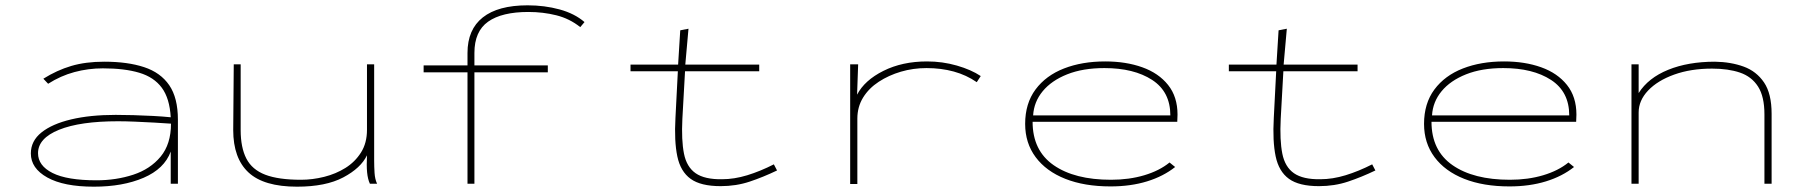

<svg xmlns="http://www.w3.org/2000/svg" viewBox="-20 -691 6790 722"><path d="M333 11Q220 11 158 -23.5Q96 -58 96 -114Q96 -161 136 -193Q176 -225 247.5 -242Q319 -259 415 -259Q445 -259 482 -258Q519 -257 556 -255Q593 -253 622 -250Q618 -321 588.5 -361Q559 -401 503.5 -417.5Q448 -434 367 -434Q312 -434 260 -420Q208 -406 161 -376L143 -395Q194 -427 248 -443Q302 -459 372 -459Q460 -459 522 -438.5Q584 -418 616.5 -370.5Q649 -323 649 -241V0H622V-121Q598 -56 520 -22.5Q442 11 333 11ZM123 -115Q123 -68 177.5 -40.5Q232 -13 343 -13Q417 -13 481 -34Q545 -55 584 -102Q623 -149 623 -226Q596 -228 560 -230Q524 -232 488 -233.5Q452 -235 424 -235Q281 -235 202 -203Q123 -171 123 -115Z M1097 11Q972 11 914.5 -42.5Q857 -96 857 -202L859 -449H885V-202Q885 -136 906.5 -94.5Q928 -53 977.5 -34Q1027 -15 1112 -15Q1155 -15 1199 -26Q1243 -37 1279 -59.5Q1315 -82 1337.5 -117.5Q1360 -153 1360 -203V-449H1387V-87Q1387 -64 1388.5 -40.5Q1390 -17 1398 0H1371Q1363 -17 1360.5 -42.5Q1358 -68 1360 -107Q1337 -59 1271 -24Q1205 11 1097 11Z M1738 0V-419H1573V-445H1738V-492Q1738 -580 1795.5 -625.5Q1853 -671 1964 -671Q2028 -671 2084.5 -655.5Q2141 -640 2178 -608L2162 -589Q2122 -621 2072 -633.5Q2022 -646 1967 -646Q1867 -646 1815.5 -609.5Q1764 -573 1764 -492V-445H2040V-419H1764V0Z M2351 -423V-448H2530L2538 -577L2569 -583L2557 -448H2835V-423H2556L2546 -244Q2542 -164 2552 -113.5Q2562 -63 2596 -39.5Q2630 -16 2695 -17Q2741 -17 2790 -32Q2839 -47 2890 -73L2902 -50Q2850 -25 2799 -8Q2748 9 2690 9Q2615 9 2577 -18.5Q2539 -46 2527 -103Q2515 -160 2520 -248L2529 -423Z M3177 1V-449H3207L3203 -335Q3231 -389 3302 -424.5Q3373 -460 3466 -460Q3524 -460 3578 -444.5Q3632 -429 3668 -405L3653 -382Q3614 -409 3566.5 -422Q3519 -435 3464 -435Q3414 -435 3368 -421.5Q3322 -408 3284.5 -383.5Q3247 -359 3225.5 -324Q3204 -289 3204 -245V1Z M4156 10Q4058 10 3986 -18.5Q3914 -47 3874.5 -100Q3835 -153 3835 -225Q3835 -302 3874 -354.5Q3913 -407 3981 -433.5Q4049 -460 4136 -460Q4214 -460 4275.5 -438Q4337 -416 4372.5 -371.5Q4408 -327 4408 -260Q4408 -251 4407.5 -246Q4407 -241 4407 -233H3863Q3863 -125 3942 -70Q4021 -15 4158 -15Q4226 -15 4283 -32Q4340 -49 4378 -80L4399 -63Q4355 -28 4293.5 -9Q4232 10 4156 10ZM3865 -257H4381Q4381 -346 4312.5 -390.5Q4244 -435 4133 -435Q4052 -435 3993 -411.5Q3934 -388 3901 -348Q3868 -308 3865 -257Z M4601 -423V-448H4780L4788 -577L4819 -583L4807 -448H5085V-423H4806L4796 -244Q4792 -164 4802 -113.5Q4812 -63 4846 -39.5Q4880 -16 4945 -17Q4991 -17 5040 -32Q5089 -47 5140 -73L5152 -50Q5100 -25 5049 -8Q4998 9 4940 9Q4865 9 4827 -18.5Q4789 -46 4777 -103Q4765 -160 4770 -248L4779 -423Z M5656 10Q5558 10 5486 -18.5Q5414 -47 5374.5 -100Q5335 -153 5335 -225Q5335 -302 5374 -354.5Q5413 -407 5481 -433.5Q5549 -460 5636 -460Q5714 -460 5775.5 -438Q5837 -416 5872.5 -371.5Q5908 -327 5908 -260Q5908 -251 5907.5 -246Q5907 -241 5907 -233H5363Q5363 -125 5442 -70Q5521 -15 5658 -15Q5726 -15 5783 -32Q5840 -49 5878 -80L5899 -63Q5855 -28 5793.5 -9Q5732 10 5656 10ZM5365 -257H5881Q5881 -346 5812.5 -390.5Q5744 -435 5633 -435Q5552 -435 5493 -411.5Q5434 -388 5401 -348Q5368 -308 5365 -257Z M6115 0V-449H6142V-341Q6178 -398 6253 -428.5Q6328 -459 6429 -459Q6489 -458 6537 -440.5Q6585 -423 6613.5 -381Q6642 -339 6642 -263V0H6615V-261Q6615 -328 6591 -365.5Q6567 -403 6523 -418Q6479 -433 6418 -433Q6338 -433 6275.5 -410.5Q6213 -388 6177.5 -350.5Q6142 -313 6142 -268V0Z"/></svg>

Font: Inconsolata ExtraExpanded ExtraLight
Style: Regular
Weight: 200
Width: 8
Monospace: yes
Designer: Raph Levien, Cyreal, Brenton Simpson
Foundry: Raph Levien, Cyreal, Google
Version: Version 3.100; ttfautohint (v1.8.4.7-5d5b)